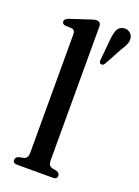

<svg xmlns="http://www.w3.org/2000/svg" viewBox="-143 -807 627 868"><g transform="rotate(20 171.0 -372.5)"><path d="M190.5 -714V-69Q190.5 -44.5 209.5 -39.5L231.5 -35Q247 -29 247 -16.5Q247 0 226.5 0H54.5Q34.5 0 34.5 -16.5Q34.5 -29 50 -35L73 -39.5Q92 -45 92 -69V-641.5Q92 -661.5 76.5 -664L43.5 -665.5Q29 -668.5 29 -680.5Q29 -693 48 -699.5L133 -727.5Q158.5 -737 169 -737Q190.5 -737 190.5 -714ZM256.5 -675.5Q259 -704.5 266.8 -722.8Q274.5 -741 295 -744.5Q312 -748 324.8 -739Q337.5 -730 340.5 -716Q343.5 -700 337.5 -685Q331.5 -670 319.5 -652.5L271.5 -564Q263.5 -553.5 253.5 -557.5Q248.5 -559.5 247.5 -564.5Q246.5 -569.5 247 -575.5Z"/></g></svg>

Font: Fraunces 72pt Soft
Style: Regular
Weight: 400
Version: Version 1.000;[b76b70a41]